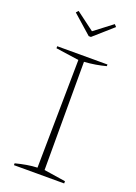

<svg xmlns="http://www.w3.org/2000/svg" viewBox="-160 -913 691 977"><g transform="rotate(20 185.5 -425.0)"><path d="M48 0V-10Q79 -18 108 -23Q137 -28 165 -29L173 -615L48 -633V-644H320V-635Q294 -628 264.5 -623Q235 -618 203 -616V-30L320 -12V0ZM181 -747 78 -838 89 -850 188 -776 285 -850 296 -838 193 -747Z"/></g></svg>

Font: Piazzolla Thin
Style: Regular
Weight: 100
Designer: Juan Pablo del Peral
Foundry: Huerta Tipografica
Version: Version 1.330